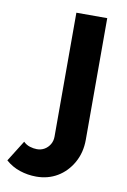

<svg xmlns="http://www.w3.org/2000/svg" viewBox="-203 -574 541 821"><g transform="rotate(10 67.5 -164.0)"><path d="M13 196Q-24 196 -58.5 184.5Q-93 173 -120 149L-63 58Q-51 70 -35 75Q-19 80 -4 80Q14 80 28.5 71.5Q43 63 52 48Q61 33 61 14V-524H195V4Q195 60 170 104Q145 148 104.5 172Q64 196 13 196Z"/></g></svg>

Font: Raleway Thin
Style: Bold
Weight: 700
Version: Version 4.026